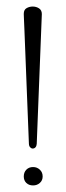

<svg xmlns="http://www.w3.org/2000/svg" viewBox="-20 -562 201 587"><path d="M52.7 -520Q52.7 -532.2 61.3 -537.1Q69.8 -542 80.1 -542Q90.8 -542 99.4 -536.4Q107.9 -530.8 107.9 -519L92.3 -122.1Q91.8 -115.2 88.4 -111.6Q85 -107.9 80.1 -107.9Q75.7 -107.9 72.3 -111.6Q68.8 -115.2 68.4 -122.1Q64.5 -221.2 61.8 -289.3Q59.1 -357.4 57.4 -401.6Q55.7 -445.8 54.7 -469.7Q53.7 -493.7 53.2 -504.9Q52.7 -516.1 52.7 -518.1Q52.7 -520 52.7 -520ZM52.7 -22.5Q52.7 -35.2 60.5 -43.2Q68.4 -51.3 81.1 -51.3Q93.3 -51.3 101.8 -43.2Q110.4 -35.2 110.4 -22.5Q110.4 -10.3 101.8 -2.7Q93.3 4.9 81.1 4.9Q68.4 4.9 60.5 -2.7Q52.7 -10.3 52.7 -22.5Z"/></svg>

Font: Gruppo
Style: Regular
Weight: 400
Foundry: Vernon Adams
Version: Version 1.000